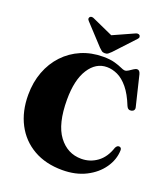

<svg xmlns="http://www.w3.org/2000/svg" viewBox="-165 -1036 1022 1169"><g transform="rotate(20 346.0 -451.0)"><path d="M668.5 -216Q666.5 -155.5 629.2 -102Q592 -48.5 526.8 -15.5Q461.5 17.5 375 17.5Q267 17.5 188.2 -27.8Q109.5 -73 67 -154.2Q24.5 -235.5 24.5 -342.5Q24.5 -424 50.2 -492.5Q76 -561 123.2 -611.2Q170.5 -661.5 234.8 -689Q299 -716.5 375.5 -716.5Q420.5 -716.5 450.5 -708Q480.5 -699.5 498.5 -691Q516.5 -682.5 525.5 -682.5Q536.5 -682.5 549 -690.8Q561.5 -699 573.8 -707.2Q586 -715.5 596 -715.5Q611.5 -715.5 618 -692L665.5 -495.5Q668.5 -484.5 663.8 -476.8Q659 -469 649 -466.5Q626 -461 616 -484.5Q588.5 -553.5 555.8 -593Q523 -632.5 488 -648.8Q453 -665 418.5 -665Q347 -665 301.8 -594.5Q256.5 -524 256.5 -396Q256.5 -238.5 313.5 -162.5Q370.5 -86.5 460.5 -86.5Q517.5 -86.5 563.2 -119.8Q609 -153 631 -220Q640.5 -238.5 655 -236Q669 -233.5 668.5 -216ZM414.5 -761.5Q404.5 -751.5 396.5 -745.5Q388.5 -739.5 375.5 -739.5Q363 -739.5 355 -745.5Q347 -751.5 337 -761.5L217.5 -890.5Q210 -898.5 210.5 -905.2Q211 -912 215.5 -916Q226 -925 245.5 -914.5L375.5 -856L505.5 -914.5Q525 -925 536.5 -916Q540.5 -912 541.2 -905Q542 -898 534.5 -890.5Z"/></g></svg>

Font: Fraunces 72pt S000 Black
Style: Regular
Weight: 900
Version: Version 1.000; ttfautohint (v1.8.3)